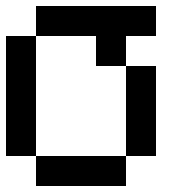

<svg xmlns="http://www.w3.org/2000/svg" viewBox="-20 -620 640 640"><path d="M0 -100V-500H100V-100ZM100 -100H400V0H100ZM100 -500V-600H500V-500H400V-400H300V-500ZM400 -100V-400H500V-100Z"/></svg>

Font: Galmuri9 Regular
Style: Regular
Weight: 400
Designer: Lee Minseo (quiple)
Version: Version 2.399;hotconv 1.1.1;makeotfexe 2.6.0 DEVELOPMENT